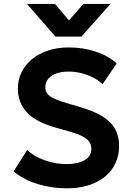

<svg xmlns="http://www.w3.org/2000/svg" viewBox="-20 -960 675 994"><path d="M324.5 15Q247 15 174 -7.5Q101 -30 50.5 -73L121 -184Q144 -161 177.8 -144.5Q211.5 -128 249.8 -119.2Q288 -110.5 325 -110.5Q382 -110.5 417.5 -130.5Q453 -150.5 453 -189Q453 -220 428 -240.8Q403 -261.5 335 -280.5L271 -298.5Q165.5 -328 119 -378.5Q72.5 -429 72.5 -501Q72.5 -548 92 -587Q111.5 -626 146.8 -654.5Q182 -683 230.2 -698.8Q278.5 -714.5 335 -714.5Q411.5 -714.5 477.2 -692.2Q543 -670 584 -631.5L511 -524Q491 -544 462.8 -558.5Q434.5 -573 401.5 -581.2Q368.5 -589.5 335 -589.5Q299 -589.5 271.8 -579.8Q244.5 -570 229.5 -551.8Q214.5 -533.5 214.5 -508Q214.5 -488.5 225.2 -474.8Q236 -461 261.8 -449Q287.5 -437 332.5 -424L398.5 -404.5Q502.5 -374 549.5 -327Q596.5 -280 596.5 -205Q596.5 -140 563.8 -90.2Q531 -40.5 469.8 -12.8Q408.5 15 324.5 15ZM267 -770.5 120 -939.5H264.5L337 -854.5L411.5 -939.5H552L401.5 -770.5Z"/></svg>

Font: Geologica SemiBold
Style: Regular
Weight: 600
Designer: Sindre Bremnes, Frode Helland
Foundry: Monokrom Skriftforlag AS
Version: Version 1.010;gftools[0.9.28]